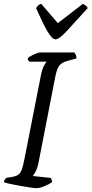

<svg xmlns="http://www.w3.org/2000/svg" viewBox="-28 -976 475 996"><path d="M159 0Q150 0 127 -3.5Q104 -7 76 -12Q48 -17 24.5 -22Q1 -27 -8 -31Q-7 -39 -2.5 -45Q2 -51 6 -54L34 -58Q53 -61 65 -68.5Q77 -76 84.5 -95Q92 -114 99 -152L183 -579Q191 -620 201 -636.5Q211 -653 214 -656H124Q121 -659 118.5 -663Q116 -667 116 -674Q122 -680 135 -687Q148 -694 161 -699Q174 -704 180 -704H357Q361 -700 365 -692Q369 -684 369 -673L322 -660Q290 -652 277.5 -632.5Q265 -613 258 -574L171 -128Q166 -104 157 -87Q148 -70 142 -63L236 -53Q238 -50 240 -43.5Q242 -37 242 -31Q225 -19 201 -9.5Q177 0 159 0ZM260 -772Q242 -772 217.5 -814.5Q193 -857 159 -934Q164 -941 169 -947Q174 -953 186 -956L272 -856L402 -956Q424 -945 427 -934Q359 -859 319 -815.5Q279 -772 260 -772Z"/></svg>

Font: Texturina Light
Style: Italic
Weight: 300
Italic angle: -11°
Designer: Guillermo Torres Carreño
Foundry: Omnibus-Type
Version: Version 1.002; ttfautohint (v1.8.3)